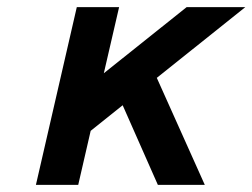

<svg xmlns="http://www.w3.org/2000/svg" viewBox="-20 -520 710 540"><path d="M315 -500H196L81 0H200L235 -152L325 -224L424 0H556L421 -301L670 -500H505L272 -314Z"/></svg>

Font: Perun SemiBold Italic
Style: Regular
Weight: 400
Italic angle: -12°
Foundry: Copyright (c) Stefan Peev, Context Ltd, 2016
Version: Version 1.026